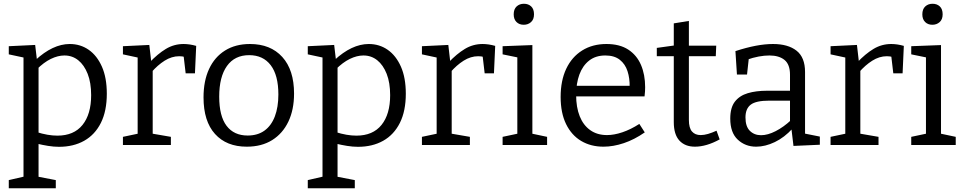

<svg xmlns="http://www.w3.org/2000/svg" viewBox="-20 -771 5126 1021"><path d="M26.7 230V186.7L117.7 165.7L105 181.3V-476L116.7 -462.7L26.7 -482V-525.3L167 -532L177.3 -445.3L167.7 -450.7Q214 -493.7 259.8 -515.3Q305.7 -537 351 -537Q407.3 -537 451.7 -506.2Q496 -475.3 522 -416.5Q548 -357.7 548 -272.7Q548 -180.7 516.5 -117.7Q485 -54.7 427.8 -22.5Q370.7 9.7 293.7 9.7Q266 9.7 235.8 4.8Q205.7 0 172.7 -8L185 -19V181.3L173.7 167L276.7 186.7V230ZM285 -49.7Q373 -49.7 418.8 -106.7Q464.7 -163.7 464.7 -265Q464.7 -331.3 446.2 -378.3Q427.7 -425.3 396 -450.7Q364.3 -476 322.7 -476Q288 -476 250.3 -457.7Q212.7 -439.3 174.7 -401.3L185 -426.3V-51L174 -69Q234.7 -49.7 285 -49.7Z M633.7 0V-43.3L722.3 -62L712 -47.3V-478.3L723.3 -462.7L633.7 -482V-525.3L774 -532L785.3 -434L774.3 -437.7Q818.7 -484.7 862 -510.8Q905.3 -537 956.3 -537Q988.3 -537 1023.3 -527L1016.7 -381H967.3L955 -485.7L964 -468Q956.7 -470 948.7 -471Q940.7 -472 933 -472Q893 -472 855.3 -448.2Q817.7 -424.3 784.3 -385.7L792 -410V-47.3L780.3 -62L888.7 -43.3V0Z M1309.3 -537Q1418.7 -537 1481.2 -468Q1543.7 -399 1543.7 -273.3Q1543.7 -187.7 1513.5 -124.3Q1483.3 -61 1427.3 -26Q1371.3 9 1292.3 9Q1184.3 9 1123.3 -58.7Q1062.3 -126.3 1062.3 -253Q1062.3 -340.7 1091.8 -404.2Q1121.3 -467.7 1176.7 -502.3Q1232 -537 1309.3 -537ZM1305 -477.7Q1228 -477.7 1186.8 -420Q1145.7 -362.3 1145.7 -257.3Q1145.7 -153.7 1184.8 -102Q1224 -50.3 1297 -50.3Q1350.3 -50.3 1386.5 -76.5Q1422.7 -102.7 1441.5 -151.8Q1460.3 -201 1460.3 -268.7Q1460.3 -370.7 1419.7 -424.2Q1379 -477.7 1305 -477.7Z M1616.7 230V186.7L1707.7 165.7L1695 181.3V-476L1706.7 -462.7L1616.7 -482V-525.3L1757 -532L1767.3 -445.3L1757.7 -450.7Q1804 -493.7 1849.8 -515.3Q1895.7 -537 1941 -537Q1997.3 -537 2041.7 -506.2Q2086 -475.3 2112 -416.5Q2138 -357.7 2138 -272.7Q2138 -180.7 2106.5 -117.7Q2075 -54.7 2017.8 -22.5Q1960.7 9.7 1883.7 9.7Q1856 9.7 1825.8 4.8Q1795.7 0 1762.7 -8L1775 -19V181.3L1763.7 167L1866.7 186.7V230ZM1875 -49.7Q1963 -49.7 2008.8 -106.7Q2054.7 -163.7 2054.7 -265Q2054.7 -331.3 2036.2 -378.3Q2017.7 -425.3 1986 -450.7Q1954.3 -476 1912.7 -476Q1878 -476 1840.3 -457.7Q1802.7 -439.3 1764.7 -401.3L1775 -426.3V-51L1764 -69Q1824.7 -49.7 1875 -49.7Z M2223.7 0V-43.3L2312.3 -62L2302 -47.3V-478.3L2313.3 -462.7L2223.7 -482V-525.3L2364 -532L2375.3 -434L2364.3 -437.7Q2408.7 -484.7 2452 -510.8Q2495.3 -537 2546.3 -537Q2578.3 -537 2613.3 -527L2606.7 -381H2557.3L2545 -485.7L2554 -468Q2546.7 -470 2538.7 -471Q2530.7 -472 2523 -472Q2483 -472 2445.3 -448.2Q2407.7 -424.3 2374.3 -385.7L2382 -410V-47.3L2370.3 -62L2478.7 -43.3V0Z M2811 -51.3 2802.3 -61.7 2889.3 -43.3V0H2652.7V-43.3L2739.7 -61.7L2731 -51.3V-473L2739 -464.3L2652.7 -482V-525.3L2811 -531.3ZM2765 -639.3Q2741.3 -639.3 2726.5 -654Q2711.7 -668.7 2711.7 -694.7Q2711.7 -722.3 2727.2 -736.7Q2742.7 -751 2766 -751Q2789.7 -751 2804.7 -736.8Q2819.7 -722.7 2819.7 -695Q2819.7 -667.7 2803.8 -653.5Q2788 -639.3 2765 -639.3Z M3189 9Q3122 9 3070.6 -21.4Q3019.3 -51.8 2990.3 -111Q2961.3 -170.3 2961.3 -255.5Q2961.3 -342.2 2991 -405.2Q3020.8 -468.2 3075.8 -502.6Q3130.8 -537 3204.7 -537Q3275.2 -537 3320.7 -507.4Q3366.2 -477.7 3388.5 -425.9Q3410.7 -374 3410.7 -307.2Q3410.7 -296.3 3410 -285Q3409.2 -273.8 3407.5 -258.3H3022V-314.7H3337.3L3328.3 -308.7Q3329.3 -354.2 3317 -392.3Q3304.8 -430.3 3275.9 -453.1Q3247 -476 3198.8 -476Q3147.7 -476 3113.1 -449Q3078.5 -422 3061.1 -374.8Q3043.7 -327.5 3043.7 -265.7Q3043.7 -200.5 3062.7 -152.9Q3081.7 -105.2 3118.6 -79Q3155.5 -52.7 3207.7 -52.7Q3245.5 -52.7 3289.5 -67.5Q3333.5 -82.2 3379.8 -112L3408.7 -67Q3353.2 -28.5 3297.2 -9.8Q3241.2 9 3189 9Z M3675.3 9Q3622.7 9 3592.8 -23.5Q3563 -56 3563 -122V-484.7L3575.7 -472H3472.7V-516.3L3576.7 -530.7L3563 -515V-646.7L3643.3 -659.7V-515L3632.3 -528H3788.7L3786.3 -472H3632.3L3643.3 -484.7V-133Q3643.3 -90.7 3659.8 -71.7Q3676.3 -52.7 3706 -52.7Q3724 -52.7 3745.2 -58.8Q3766.3 -65 3790.3 -76L3807 -29.7Q3736.3 9 3675.3 9Z M4261 -45.2 4248 -63 4339.7 -44.7V-1.3L4199.5 5L4188 -91L4195 -88Q4151.3 -39.8 4100.1 -15.4Q4049 9 4001 9Q3943.3 9 3903.3 -28.3Q3863.3 -65.5 3863.3 -140.5Q3863.3 -198.7 3888 -230.6Q3912.8 -262.5 3956.6 -275.5Q4000.5 -288.5 4058.5 -288.5H4189.5L4181 -278.5V-373.8Q4181 -428.5 4151.8 -452.3Q4122.5 -476 4071.5 -476Q4044.5 -476 4014.4 -470.4Q3984.2 -464.8 3950.2 -452.8L3962.5 -466L3952.5 -374.8H3898.8L3890.8 -499.2Q3948.3 -518 3998 -527.5Q4047.7 -537 4090.5 -537Q4170.5 -537 4215.7 -501.5Q4261 -466 4261 -388ZM3944.2 -146.7Q3944.2 -98.2 3967.7 -75.1Q3991.2 -52 4027.2 -52Q4062.5 -52 4104.9 -73.7Q4147.3 -95.5 4186.8 -132.5L4181 -111V-245L4189.5 -235.8H4071Q4000.2 -235.8 3972.2 -214.4Q3944.2 -193 3944.2 -146.7Z M4396.7 0V-43.3L4485.3 -62L4475 -47.3V-478.3L4486.3 -462.7L4396.7 -482V-525.3L4537 -532L4548.3 -434L4537.3 -437.7Q4581.7 -484.7 4625 -510.8Q4668.3 -537 4719.3 -537Q4751.3 -537 4786.3 -527L4779.7 -381H4730.3L4718 -485.7L4727 -468Q4719.7 -470 4711.7 -471Q4703.7 -472 4696 -472Q4656 -472 4618.3 -448.2Q4580.7 -424.3 4547.3 -385.7L4555 -410V-47.3L4543.3 -62L4651.7 -43.3V0Z M4984 -51.3 4975.3 -61.7 5062.3 -43.3V0H4825.7V-43.3L4912.7 -61.7L4904 -51.3V-473L4912 -464.3L4825.7 -482V-525.3L4984 -531.3ZM4938 -639.3Q4914.3 -639.3 4899.5 -654Q4884.7 -668.7 4884.7 -694.7Q4884.7 -722.3 4900.2 -736.7Q4915.7 -751 4939 -751Q4962.7 -751 4977.7 -736.8Q4992.7 -722.7 4992.7 -695Q4992.7 -667.7 4976.8 -653.5Q4961 -639.3 4938 -639.3Z"/></svg>

Font: Bitter Thin
Style: Regular
Weight: 100
Designer: Sol Matas, and Bitter project Authors
Foundry: Sol Matas
Version: Version 2.002